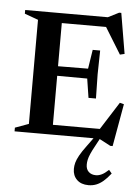

<svg xmlns="http://www.w3.org/2000/svg" viewBox="-63 -754 778 1064"><g transform="rotate(5 326.5 -222.5)"><path d="M469.5 -487.5 467 -354 469.5 -220.5H428L411.5 -326.5L176.5 -327.5V-380L411.5 -381.5L428 -487.5ZM606 -480.5 580.5 -474.5 479 -639.5 520.5 -620.5H172V-675H495.5L556 -705.5H568ZM493.5 -35.5 603.5 -208.5 626.5 -202.5 584.5 34H571.5L507 0H172V-54.5H527ZM36 0V-20.5L111.5 -48V-627L36 -654.5V-675H244.5V0ZM487.5 43Q473 69 464.8 88Q456.5 107 453.5 121.2Q450.5 135.5 450.5 148.5Q450.5 174.5 465.8 188.8Q481 203 506 203Q521.5 203 538 195.2Q554.5 187.5 576.5 167L592.5 186Q571 213.5 551.5 230Q532 246.5 512.2 254Q492.5 261.5 469.5 261.5Q428.5 261.5 405 238.5Q381.5 215.5 381.5 178.5Q381.5 161.5 386.2 143.8Q391 126 404 102.5Q417 79 442 45.5L493.5 -25H524Z"/></g></svg>

Font: Newsreader 24pt SemiBold
Style: Regular
Weight: 600
Designer: Hugues Gentile
Foundry: Production Type
Version: Version 1.003